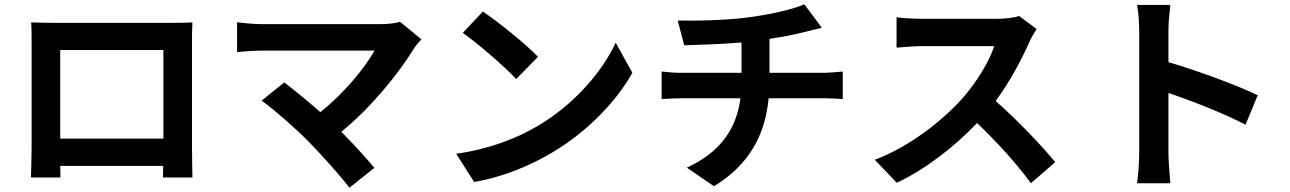

<svg xmlns="http://www.w3.org/2000/svg" viewBox="-20 -814 6040 899"><path d="M126 -709C128 -681 128 -640 128 -612C128 -554 128 -183 128 -123C128 -75 125 12 125 17H263L262 -37H744L743 17H881C881 13 879 -83 879 -122C879 -182 879 -551 879 -612C879 -642 879 -679 881 -709C845 -707 807 -707 782 -707C710 -707 304 -707 232 -707C205 -707 167 -708 126 -709ZM262 -165V-580H745V-165Z M1425 -151C1490 -84 1574 9 1616 65L1733 -28C1694 -75 1635 -140 1578 -197C1719 -311 1847 -471 1919 -588C1927 -601 1939 -614 1953 -630L1853 -712C1832 -705 1798 -701 1760 -701C1652 -701 1268 -701 1205 -701C1171 -701 1116 -706 1090 -710V-570C1111 -572 1165 -577 1205 -577C1281 -577 1646 -577 1734 -577C1687 -495 1593 -379 1480 -289C1417 -344 1351 -398 1311 -428L1205 -343C1265 -300 1367 -210 1425 -151Z M2241 -760 2147 -660C2220 -609 2345 -500 2397 -444L2499 -548C2441 -609 2311 -713 2241 -760ZM2116 -94 2200 38C2341 14 2470 -42 2571 -103C2732 -200 2865 -338 2941 -473L2863 -614C2800 -479 2670 -326 2499 -225C2402 -167 2272 -116 2116 -94Z M3078 -479V-350C3104 -352 3141 -354 3172 -354H3447C3428 -206 3348 -99 3196 -29L3323 58C3491 -44 3563 -186 3579 -354H3838C3865 -354 3899 -352 3926 -350V-479C3904 -477 3857 -473 3835 -473H3583V-632C3643 -641 3702 -652 3751 -665C3768 -669 3794 -676 3828 -684L3746 -794C3696 -771 3594 -748 3494 -734C3384 -718 3229 -716 3153 -718L3184 -602C3251 -604 3356 -607 3452 -615V-473H3170C3139 -473 3105 -476 3078 -479Z M4834 -678 4752 -739C4732 -732 4692 -726 4649 -726C4604 -726 4348 -726 4296 -726C4266 -726 4205 -729 4178 -733V-591C4199 -592 4254 -598 4296 -598C4339 -598 4594 -598 4635 -598C4613 -527 4552 -428 4486 -353C4392 -248 4237 -126 4076 -66L4179 42C4316 -23 4449 -127 4555 -238C4649 -148 4742 -46 4807 44L4921 -55C4862 -127 4741 -255 4642 -341C4709 -432 4765 -538 4799 -616C4808 -636 4826 -667 4834 -678Z M5314 -96C5314 -56 5310 4 5304 44H5460C5456 3 5451 -67 5451 -96V-379C5559 -342 5709 -284 5812 -230L5869 -368C5777 -413 5585 -484 5451 -523V-671C5451 -712 5456 -756 5460 -791H5304C5311 -756 5314 -706 5314 -671C5314 -586 5314 -172 5314 -96Z"/></svg>

Font: Noto Sans Mono CJK HK
Style: Bold
Weight: 700
Designer: Ryoko NISHIZUKA 西塚涼子 (kana, bopomofo & ideographs); Paul D. Hunt (Latin, Greek & Cyrillic); Sandoll Communications 산돌커뮤니
Foundry: Adobe
Version: Version 2.004;hotconv 1.0.118;makeotfexe 2.5.65603